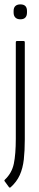

<svg xmlns="http://www.w3.org/2000/svg" viewBox="-25 -669 180 875"><path d="M23 185Q21 186 19.5 186Q18 186 16 184L-3 158Q-7 154 -3 150Q29 120 38 77Q47 34 47 -37V-476Q47 -482 52 -482H83Q88 -482 88 -476V-34Q88 18 83.5 58Q79 98 65 129Q51 160 23 185ZM68 -581Q53 -581 45 -589Q37 -597 37 -612V-619Q37 -634 45 -641.5Q53 -649 68 -649Q83 -649 90.5 -641.5Q98 -634 98 -619V-612Q98 -597 90.5 -589Q83 -581 68 -581Z"/></svg>

Font: Sofia Sans Extra Condensed Light
Style: Regular
Weight: 300
Designer: Botio Nikoltchev, Ani Petrova
Foundry: lettersoup
Version: Version 4.101